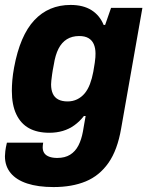

<svg xmlns="http://www.w3.org/2000/svg" viewBox="-26 -559 601 778"><path d="M191 199Q128 199 84 184.5Q40 170 17 142Q-6 114 -6 74Q-6 67 -4.5 53.5Q-3 40 2 19H149Q148 24 147.5 29.5Q147 35 147 38Q147 52 153.5 61.5Q160 71 173.5 76Q187 81 206 81Q237 81 258 68Q279 55 291.5 31Q304 7 310 -26Q313 -42 315.5 -58Q318 -74 321 -89H314Q297 -67 275.5 -51.5Q254 -36 228.5 -28.5Q203 -21 174 -21Q125 -21 91.5 -39.5Q58 -58 40 -96Q22 -134 22 -191Q22 -211 24 -234.5Q26 -258 31 -285Q55 -415 113 -477Q171 -539 260 -539Q311 -539 344.5 -518Q378 -497 394 -458H400L424 -527H551L465 -39Q450 49 413.5 101Q377 153 321.5 176Q266 199 191 199ZM248 -148Q269 -148 286.5 -156.5Q304 -165 317 -180.5Q330 -196 338.5 -218.5Q347 -241 352 -268Q356 -291 358 -304.5Q360 -318 360.5 -326.5Q361 -335 361 -342Q361 -364 354 -380Q347 -396 332.5 -404.5Q318 -413 295 -413Q266 -413 245 -400Q224 -387 211 -361.5Q198 -336 192 -297Q187 -272 185 -256.5Q183 -241 182 -232.5Q181 -224 181 -217Q181 -195 188 -179.5Q195 -164 210 -156Q225 -148 248 -148Z"/></svg>

Font: Archivo SemiCondensed ExtraBold
Style: Italic
Weight: 800
Width: 4
Italic angle: -10°
Designer: Hector Gatti
Foundry: Omnibus-Type
Version: Version 2.001